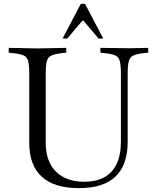

<svg xmlns="http://www.w3.org/2000/svg" viewBox="-20 -960 790 991"><path d="M387 11Q260 11 195.5 -48Q131 -107 131 -223V-577Q131 -622 125.5 -644Q120 -666 102 -674Q84 -682 45 -686L25 -688V-713L173 -710H174L322 -713V-688L302 -686Q264 -682 245.5 -673.5Q227 -665 221.5 -643.5Q216 -622 216 -577V-223Q216 -127 268.5 -74.5Q321 -22 415 -22Q508 -22 556 -74.5Q604 -127 604 -229V-577Q604 -622 598.5 -644Q593 -666 575 -674Q557 -682 518 -686L498 -688V-713L646 -711L745 -713V-688L725 -686Q687 -682 668.5 -673.5Q650 -665 644.5 -643.5Q639 -622 639 -577V-229Q639 -109 576.5 -49Q514 11 387 11ZM303 -761 397 -940H419L513 -761H489L411 -853H405L327 -761Z"/></svg>

Font: Baskervville SC
Style: Regular
Weight: 400
Designer: Alexis Faudot, Rémi Forte, Morgane Pierson, Rafael Ribas, Tanguy Vanlaeys, Rosalie Wagner, Thomas Huot-Marchand
Foundry: ANRT
Version: Version 1.100